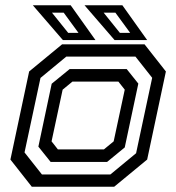

<svg xmlns="http://www.w3.org/2000/svg" viewBox="-20 -708 668 728"><path d="M100.5 0 19.5 -103 90.5 -437 215.5 -540H528L609 -437L538 -103L413 0ZM139 -46.5H398.5L496 -127L557 -413L493.5 -493.5H231.5L133.5 -412.5L73 -130ZM172 -94 125.5 -152 176 -390.5 244 -446H460.5L504.5 -391L453 -149L386 -94ZM199.5 -141.5H374L411 -172L453 -368L429 -398.5H254.5L217.5 -368L175.5 -172ZM538 -556H414.5L300.5 -688H444ZM473.5 -583.5 417.5 -660H373L434.5 -583.5ZM342 -556H218.5L104.5 -688H248ZM277.5 -583.5 221.5 -660H177L238.5 -583.5Z"/></svg>

Font: Tourney Medium
Style: Italic
Weight: 500
Italic angle: -12°
Version: Version 1.015